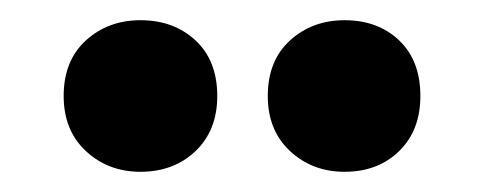

<svg xmlns="http://www.w3.org/2000/svg" viewBox="-20 -723 480 190"><path d="M321 -553Q289 -553 267 -573.5Q245 -594 245 -628Q245 -663 267 -683Q289 -703 321 -703Q354 -703 375 -683Q396 -663 396 -628Q396 -594 375 -573.5Q354 -553 321 -553ZM119 -553Q87 -553 65 -573.5Q43 -594 43 -628Q43 -663 65 -683Q87 -703 119 -703Q152 -703 173.5 -683Q195 -663 195 -628Q195 -594 173.5 -573.5Q152 -553 119 -553Z"/></svg>

Font: Space Grotesk Light SemiBold
Style: Regular
Weight: 600
Version: Version 2.000